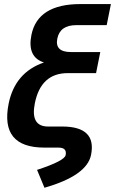

<svg xmlns="http://www.w3.org/2000/svg" viewBox="-20 -718 560 934"><path d="M371.1 -698.2H519.5L499 -595.7H351.1Q272 -595.7 258.8 -530.3Q245.6 -464.8 325.2 -464.8H467.8L447.3 -362.3H309.6Q178.7 -362.3 149.4 -215.3Q127 -102.5 213.9 -102.5H282.7Q450.7 -102.5 422.9 35.6Q402.8 136.2 196.3 195.3L160.2 108.4Q293.5 64.9 299.3 36.6Q306.6 0 264.6 0H195.8Q-20.5 0 22 -213.4Q52.7 -365.7 193.8 -414.1Q111.3 -440.4 132.8 -547.9Q163.1 -698.2 371.1 -698.2Z"/></svg>

Font: Sansation
Style: Bold Italic
Weight: 700
Designer: Bernd Montag
Version: Version 1.301